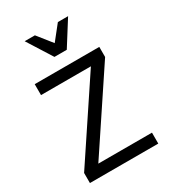

<svg xmlns="http://www.w3.org/2000/svg" viewBox="-227 -1074 1055 1187"><g transform="rotate(-30 300.0 -480.5)"><path d="M56 0H544V-78H161L527 -628V-700H66V-622H422L56 -72ZM256 -785H344L455 -961H382L300 -858L218 -961H145Z"/></g></svg>

Font: CommitMono
Style: 400Regular
Weight: 400
Monospace: yes
Designer: Eigil Nikolajsen
Foundry: Eigil Nikolajsen
Version: Version 1.143